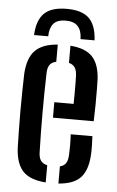

<svg xmlns="http://www.w3.org/2000/svg" viewBox="-55 -806 518 852"><g transform="rotate(5 204.5 -380.0)"><path d="M208 -768.5Q276 -768.5 307.5 -737.5Q339 -706.5 342.5 -640H280Q279.5 -677.5 262 -696.8Q244.5 -716 208 -716Q169.5 -716 153 -696.2Q136.5 -676.5 136 -640H73Q76 -706.5 107.8 -737.5Q139.5 -768.5 208 -768.5ZM44.5 -134Q43.5 -167 42.8 -209.8Q42 -252.5 42 -298.8Q42 -345 42.8 -388Q43.5 -431 44.5 -464.5Q48.5 -535 80.8 -568.5Q113 -602 181.5 -607V-530.5Q161 -526 152.2 -513Q143.5 -500 143 -478Q141.5 -432 141 -388.2Q140.5 -344.5 140.5 -301.5Q140.5 -258.5 141 -214.5Q141.5 -170.5 143 -124Q143.5 -99.5 152.8 -86.8Q162 -74 181.5 -69.5V7Q110.5 2 79.2 -31.8Q48 -65.5 44.5 -134ZM238 7V-69.5Q256.5 -74 264.8 -87Q273 -100 274 -124.5Q275 -139.5 275 -163.5Q275 -187.5 273.5 -215.5H370Q371 -201.5 371.5 -176Q372 -150.5 371 -134Q367.5 -65 337 -31.5Q306.5 2 238 7ZM188.5 -282V-351H274.5Q275 -377 275 -403Q275 -429 274.8 -449.2Q274.5 -469.5 274 -478Q273 -501 264.2 -513.5Q255.5 -526 238 -530.5V-607Q306.5 -601.5 337 -568.2Q367.5 -535 371 -468Q371.5 -456.5 371.8 -425.2Q372 -394 371.8 -355.2Q371.5 -316.5 370 -282Z"/></g></svg>

Font: Big Shoulders Stencil Text Thin SemiBold
Style: Regular
Weight: 600
Version: Version 2.001